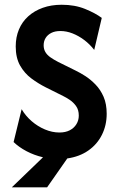

<svg xmlns="http://www.w3.org/2000/svg" viewBox="-20 -659 498 812"><path d="M29.9 133.3 161.8 6.2Q123.6 -2.8 91.7 -19.8Q59.7 -36.8 37.5 -58.3L71.5 -197.2Q88.2 -168.8 113.9 -146.5Q139.6 -124.3 170.1 -111.5Q200.7 -98.6 231.2 -98.6Q256.9 -98.6 275 -108Q293.1 -117.4 303.1 -133.7Q313.2 -150 313.2 -170.1Q313.2 -194.4 301.7 -210.4Q290.3 -226.4 274.7 -236.8Q259 -247.2 247.2 -252.8L173.6 -289.6Q141.7 -305.6 112.5 -327.4Q83.3 -349.3 64.9 -381.9Q46.5 -414.6 46.5 -462.5Q46.5 -502.1 60.1 -534.4Q73.6 -566.7 99.3 -589.9Q125 -613.2 160.8 -626Q196.5 -638.9 241 -638.9Q296.5 -638.9 339.9 -621.2Q383.3 -603.5 410.4 -583.3L378.5 -447.9Q359.7 -472.2 336.1 -489.9Q312.5 -507.6 286.8 -517.7Q261.1 -527.8 235.4 -527.8Q212.5 -527.8 196.9 -519.8Q181.2 -511.8 172.9 -498.3Q164.6 -484.7 164.6 -467.4Q164.6 -451.4 171.9 -438.9Q179.2 -426.4 193.1 -416.7Q206.9 -406.9 225.7 -397.2L300 -360.4Q318.8 -351.4 341 -337.2Q363.2 -322.9 384 -301.4Q404.9 -279.9 418.1 -249.7Q431.2 -219.4 431.2 -177.8Q431.2 -129.2 411.1 -88.9Q391 -48.6 353.8 -22.6Q316.7 3.5 264.6 11.1L179.2 133.3Z"/></svg>

Font: Afacad Flux
Style: Regular
Weight: 400
Designer: Kristian Moeller
Foundry: Dicotype
Version: Version 1.100